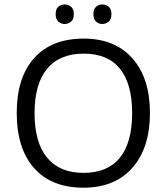

<svg xmlns="http://www.w3.org/2000/svg" viewBox="-20 -850 763 879"><path d="M666.5 -332.5Q666.5 -173.3 586.2 -82Q505.9 9.3 362.3 9.3Q215.8 9.3 136.2 -80.3Q56.6 -169.9 56.6 -333.5Q56.6 -495.1 136.5 -584.2Q216.3 -673.3 363.3 -673.3Q505.9 -673.3 586.2 -582.8Q666.5 -492.2 666.5 -332.5ZM138.2 -332.5Q138.2 -197.8 195.6 -128.2Q252.9 -58.6 362.3 -58.6Q472.7 -58.6 528.8 -127.9Q585 -197.3 585 -332.5Q585 -466.3 529.1 -535.4Q473.1 -604.5 363.3 -604.5Q252.9 -604.5 195.6 -534.9Q138.2 -465.3 138.2 -332.5ZM234.9 -785.2Q234.9 -808.6 246.8 -819.1Q258.8 -829.6 275.9 -829.6Q293 -829.6 305.4 -819.1Q317.9 -808.6 317.9 -785.2Q317.9 -762.2 305.4 -751.2Q293 -740.2 275.9 -740.2Q258.8 -740.2 246.8 -751.2Q234.9 -762.2 234.9 -785.2ZM407.7 -785.2Q407.7 -808.6 419.7 -819.1Q431.6 -829.6 448.2 -829.6Q465.3 -829.6 477.8 -819.1Q490.2 -808.6 490.2 -785.2Q490.2 -762.2 477.8 -751.2Q465.3 -740.2 448.2 -740.2Q431.6 -740.2 419.7 -751.2Q407.7 -762.2 407.7 -785.2Z"/></svg>

Font: Bpm'online Open Sans
Style: Regular
Weight: 400
Foundry: Ascender Corporation
Version: Version 1.10